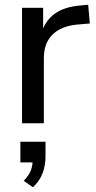

<svg xmlns="http://www.w3.org/2000/svg" viewBox="-20 -520 405 810"><path d="M73 0V-487H162V-371H152Q168 -431 210 -461.5Q252 -492 321 -497L352 -500L359 -421L302 -416Q236 -409 200.5 -373Q165 -337 165 -274V0ZM119 270 80 243Q103 219 110.5 198Q118 177 118 153L140 165H66V78H172V140Q172 178 159.5 211Q147 244 119 270Z"/></svg>

Font: Nunito Sans 12pt Medium
Style: Regular
Weight: 500
Designer: Vernon Adams
Foundry: Vernon Adams
Version: Version 3.101;gftools[0.9.27]